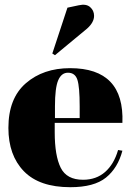

<svg xmlns="http://www.w3.org/2000/svg" viewBox="-20 -770 556 800"><path d="M15 -237Q15 -123 79.5 -56.5Q144 10 273 10Q372 10 421.5 -30Q471 -70 490 -142L472 -145Q455 -86 418 -53.5Q381 -21 326 -21Q258 -21 233 -71Q208 -121 208 -219V-258H490Q499 -486 272 -486Q160 -486 87.5 -423Q15 -360 15 -237ZM312 -278H209V-327Q209 -404 222.5 -435.5Q236 -467 263 -467Q293 -467 302.5 -437.5Q312 -408 312 -327ZM198 -547 261 -738 308 -748Q339 -755 355.5 -740.5Q372 -726 372 -704Q372 -677 343 -651L209 -540Z"/></svg>

Font: Abril Fatface
Style: Regular
Weight: 400
Designer: Veronika Burian, Jos Scaglione
Foundry: TypeTogether
Version: Version 1.001